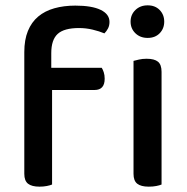

<svg xmlns="http://www.w3.org/2000/svg" viewBox="-20 -693 699 719"><path d="M172 -439H361Q365 -433 368.5 -422.5Q372 -412 372 -398Q372 -356 334 -356H175V-2Q168 1 155.5 3.5Q143 6 128 6Q99 6 85 -5Q71 -16 71 -42V-498Q71 -544 84.5 -577Q98 -610 123 -631Q148 -652 183.5 -662Q219 -672 262 -672Q324 -672 357 -656Q390 -640 390 -611Q390 -597 384.5 -586.5Q379 -576 371 -568Q352 -576 327 -582Q302 -588 276 -588Q220 -588 196 -566Q172 -544 172 -494ZM585 -2Q578 1 565.5 3.5Q553 6 537 6Q508 6 494 -5Q480 -16 480 -42V-465Q488 -467 500.5 -470Q513 -473 529 -473Q558 -473 571.5 -462Q585 -451 585 -424ZM469 -612Q469 -638 487 -655.5Q505 -673 533 -673Q561 -673 578 -655.5Q595 -638 595 -612Q595 -586 578 -568.5Q561 -551 533 -551Q505 -551 487 -568.5Q469 -586 469 -612Z"/></svg>

Font: Baloo Da 2 Medium
Style: Regular
Weight: 500
Designer: Noopur Datye, Sulekha Rajkumar and Ek Type
Foundry: Ek Type
Version: Version 1.640;hotconv 1.0.111;makeotfexe 2.5.65597; ttfautoh